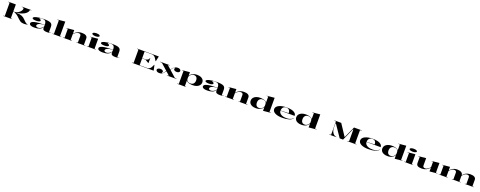

<svg xmlns="http://www.w3.org/2000/svg" viewBox="523 -4771 22515 8998"><g transform="rotate(20 11780.5 -272.5)"><path d="M1084 15Q1031 15 984.5 2Q938 -11 893.5 -40.5Q849 -70 800 -118Q772 -144 743.5 -172.5Q715 -201 680 -230.5Q645 -260 600 -289Q555 -318 495 -345H433V-22L510 -10V0H54V-10L130 -22V-686L54 -698V-708H433V-358Q449 -358 471.5 -359Q494 -360 514 -360Q553 -363 596 -378Q639 -393 679 -418Q719 -443 749 -474Q775 -500 794.5 -529Q814 -558 825.5 -586Q837 -614 837 -635Q837 -664 809.5 -681Q782 -698 730 -698V-708H1216V-698L1141 -686Q1141 -647 1119 -606Q1097 -565 1056 -527Q1015 -489 958 -457Q904 -428 844.5 -406Q785 -384 724 -370.5Q663 -357 603 -353V-348Q691 -346 756 -334.5Q821 -323 870.5 -302.5Q920 -282 959.5 -252Q999 -222 1035 -185Q1087 -130 1125 -95Q1163 -60 1192 -43Q1221 -26 1246 -21Q1264 -18 1279 -21V-11Q1246 1 1212 6.5Q1178 12 1145 13.5Q1112 15 1084 15Z M1894 -515Q2026 -515 2112 -503Q2198 -491 2247 -464Q2296 -437 2316 -391.5Q2336 -346 2336 -281V-36Q2336 -23 2343.5 -17Q2351 -11 2364 -11Q2379 -11 2399.5 -16.5Q2420 -22 2441 -30V-20Q2420 -10 2389 -2Q2358 6 2321 10.5Q2284 15 2247 15Q2139 15 2086 -13Q2033 -41 2033 -98Q2033 -114 2033 -122Q2033 -130 2033 -136Q2033 -142 2033 -149L2024 -156Q1996 -110 1956.5 -77.5Q1917 -45 1866 -24.5Q1815 -4 1751.5 5.5Q1688 15 1611 15Q1536 15 1480 2Q1424 -11 1392.5 -37.5Q1361 -64 1361 -102Q1361 -188 1530 -230Q1699 -272 2033 -272Q2033 -353 2015 -404Q1997 -455 1953.5 -479Q1910 -503 1835 -503Q1792 -503 1759.5 -498.5Q1727 -494 1709 -487Q1691 -480 1691 -473Q1691 -469 1701 -463.5Q1711 -458 1736 -448Q1785 -428 1785 -393Q1785 -355 1729.5 -334.5Q1674 -314 1576 -314Q1494 -314 1442 -332Q1390 -350 1390 -382Q1390 -409 1428 -433Q1466 -457 1534 -475.5Q1602 -494 1694 -504.5Q1786 -515 1894 -515ZM2033 -260Q1911 -260 1829.5 -239Q1748 -218 1707.5 -184Q1667 -150 1667 -110Q1667 -87 1682 -70.5Q1697 -54 1722 -46Q1747 -38 1778 -38Q1811 -38 1848 -48.5Q1885 -59 1921 -80Q1957 -101 1986.5 -130.5Q2016 -160 2033 -197Z M2884 -20 2959 -10V0H2505V-10L2581 -20V-698H2501V-709L2884 -745Z M4158 -10V0H3701V-10L3775 -20V-348Q3775 -402 3746 -427Q3717 -452 3658 -452Q3627 -452 3596 -442Q3565 -432 3533.5 -413.5Q3502 -395 3472 -367.5Q3442 -340 3415 -306V-20L3489 -10V0H3036V-10L3112 -20V-468H3032V-479L3415 -515V-347L3425 -340Q3472 -397 3530.5 -436Q3589 -475 3658.5 -495Q3728 -515 3806 -515Q3866 -515 3916 -505Q3966 -495 4002 -473.5Q4038 -452 4058 -419Q4078 -386 4078 -339V-20Z M4449 -582Q4396 -582 4355.5 -591.5Q4315 -601 4292 -618Q4269 -635 4269 -657Q4269 -679 4292 -696Q4315 -713 4355.5 -722.5Q4396 -732 4449 -732Q4502 -732 4543 -722.5Q4584 -713 4607 -696Q4630 -679 4630 -657Q4630 -635 4607 -618Q4584 -601 4543 -591.5Q4502 -582 4449 -582ZM4229 0V-10L4305 -20V-468H4225V-479L4608 -515V-20L4683 -10V0Z M5301 -515Q5433 -515 5519 -503Q5605 -491 5654 -464Q5703 -437 5723 -391.5Q5743 -346 5743 -281V-36Q5743 -23 5750.5 -17Q5758 -11 5771 -11Q5786 -11 5806.5 -16.5Q5827 -22 5848 -30V-20Q5827 -10 5796 -2Q5765 6 5728 10.5Q5691 15 5654 15Q5546 15 5493 -13Q5440 -41 5440 -98Q5440 -114 5440 -122Q5440 -130 5440 -136Q5440 -142 5440 -149L5431 -156Q5403 -110 5363.5 -77.5Q5324 -45 5273 -24.5Q5222 -4 5158.5 5.5Q5095 15 5018 15Q4943 15 4887 2Q4831 -11 4799.5 -37.5Q4768 -64 4768 -102Q4768 -188 4937 -230Q5106 -272 5440 -272Q5440 -353 5422 -404Q5404 -455 5360.5 -479Q5317 -503 5242 -503Q5199 -503 5166.5 -498.5Q5134 -494 5116 -487Q5098 -480 5098 -473Q5098 -469 5108 -463.5Q5118 -458 5143 -448Q5192 -428 5192 -393Q5192 -355 5136.5 -334.5Q5081 -314 4983 -314Q4901 -314 4849 -332Q4797 -350 4797 -382Q4797 -409 4835 -433Q4873 -457 4941 -475.5Q5009 -494 5101 -504.5Q5193 -515 5301 -515ZM5440 -260Q5318 -260 5236.5 -239Q5155 -218 5114.5 -184Q5074 -150 5074 -110Q5074 -87 5089 -70.5Q5104 -54 5129 -46Q5154 -38 5185 -38Q5218 -38 5255 -48.5Q5292 -59 5328 -80Q5364 -101 5393.5 -130.5Q5423 -160 5440 -197Z M6479 0V-10L6555 -22V-686L6479 -698V-708H7563L7506 -450H7494L7400 -599Q7364 -649 7316 -671Q7268 -693 7214 -693H6858V-367H7022Q7053 -367 7081 -377.5Q7109 -388 7131 -401Q7160 -419 7179 -447Q7198 -475 7203 -503H7213V-250H7203L7024 -355H6858V-15H7221Q7282 -15 7333 -39.5Q7384 -64 7418 -119L7494 -266H7506L7563 0Z M8220 0V-10L8312 -23L7802 -477L7706 -489V-500H8188V-489L8099 -477L8609 -23L8704 -10V0ZM7846 15Q7790 15 7753 -0.5Q7716 -16 7697.5 -40.5Q7679 -65 7679 -91Q7679 -117 7698.5 -138.5Q7718 -160 7753 -174Q7788 -188 7836 -188Q7877 -188 7905 -179.5Q7933 -171 7950 -157.5Q7967 -144 7975 -128.5Q7983 -113 7983 -98Q7983 -82 7977 -69Q7971 -56 7965 -48Q7959 -40 7959 -35Q7959 -27 7972 -27Q7992 -27 8019 -53Q8046 -79 8074 -119.5Q8102 -160 8123 -202L8150 -171H8127Q8089 -111 8050.5 -69.5Q8012 -28 7963.5 -6.5Q7915 15 7846 15ZM8593 -312Q8539 -312 8505.5 -327.5Q8472 -343 8456 -364.5Q8440 -386 8440 -403Q8440 -420 8447.5 -432.5Q8455 -445 8462.5 -454Q8470 -463 8470 -466Q8470 -471 8458 -471Q8436 -471 8405.5 -445.5Q8375 -420 8342 -381Q8309 -342 8280 -301L8259 -328H8285Q8338 -398 8384.5 -438.5Q8431 -479 8478.5 -497Q8526 -515 8580 -515Q8635 -515 8669.5 -500Q8704 -485 8721.5 -461Q8739 -437 8739 -410Q8739 -385 8722 -362.5Q8705 -340 8673 -326Q8641 -312 8593 -312Z M8806 200V190L8882 180V-468H8802V-479L9185 -515V-346L9194 -339Q9213 -377 9245 -409Q9277 -441 9322.5 -464.5Q9368 -488 9424.5 -501.5Q9481 -515 9549 -515Q9653 -515 9730.5 -485Q9808 -455 9851.5 -398Q9895 -341 9895 -262Q9895 -179 9846.5 -116.5Q9798 -54 9712.5 -19.5Q9627 15 9514 15Q9437 15 9369.5 1Q9302 -13 9253.5 -38.5Q9205 -64 9185 -99V180L9255 190V200ZM9385 -26Q9449 -26 9494.5 -52.5Q9540 -79 9565 -128.5Q9590 -178 9590 -245Q9590 -321 9566.5 -367Q9543 -413 9503 -433.5Q9463 -454 9411 -454Q9364 -454 9326.5 -438.5Q9289 -423 9261 -397Q9233 -371 9214.5 -342Q9196 -313 9185 -286V-172Q9185 -146 9198 -120Q9211 -94 9236 -72.5Q9261 -51 9298.5 -38.5Q9336 -26 9385 -26Z M10514 -515Q10646 -515 10732 -503Q10818 -491 10867 -464Q10916 -437 10936 -391.5Q10956 -346 10956 -281V-36Q10956 -23 10963.5 -17Q10971 -11 10984 -11Q10999 -11 11019.5 -16.5Q11040 -22 11061 -30V-20Q11040 -10 11009 -2Q10978 6 10941 10.5Q10904 15 10867 15Q10759 15 10706 -13Q10653 -41 10653 -98Q10653 -114 10653 -122Q10653 -130 10653 -136Q10653 -142 10653 -149L10644 -156Q10616 -110 10576.5 -77.5Q10537 -45 10486 -24.5Q10435 -4 10371.5 5.5Q10308 15 10231 15Q10156 15 10100 2Q10044 -11 10012.5 -37.5Q9981 -64 9981 -102Q9981 -188 10150 -230Q10319 -272 10653 -272Q10653 -353 10635 -404Q10617 -455 10573.5 -479Q10530 -503 10455 -503Q10412 -503 10379.5 -498.5Q10347 -494 10329 -487Q10311 -480 10311 -473Q10311 -469 10321 -463.5Q10331 -458 10356 -448Q10405 -428 10405 -393Q10405 -355 10349.5 -334.5Q10294 -314 10196 -314Q10114 -314 10062 -332Q10010 -350 10010 -382Q10010 -409 10048 -433Q10086 -457 10154 -475.5Q10222 -494 10314 -504.5Q10406 -515 10514 -515ZM10653 -260Q10531 -260 10449.5 -239Q10368 -218 10327.5 -184Q10287 -150 10287 -110Q10287 -87 10302 -70.5Q10317 -54 10342 -46Q10367 -38 10398 -38Q10431 -38 10468 -48.5Q10505 -59 10541 -80Q10577 -101 10606.5 -130.5Q10636 -160 10653 -197Z M12244 -10V0H11787V-10L11861 -20V-348Q11861 -402 11832 -427Q11803 -452 11744 -452Q11713 -452 11682 -442Q11651 -432 11619.5 -413.5Q11588 -395 11558 -367.5Q11528 -340 11501 -306V-20L11575 -10V0H11122V-10L11198 -20V-468H11118V-479L11501 -515V-347L11511 -340Q11558 -397 11616.5 -436Q11675 -475 11744.5 -495Q11814 -515 11892 -515Q11952 -515 12002 -505Q12052 -495 12088 -473.5Q12124 -452 12144 -419Q12164 -386 12164 -339V-20Z M13326 -745V-32H13406V-21L13023 15V-154L13014 -161Q12996 -122 12964 -90.5Q12932 -59 12887 -35Q12842 -11 12785 2Q12728 15 12659 15Q12555 15 12477.5 -15Q12400 -45 12356.5 -102Q12313 -159 12313 -238Q12313 -322 12361.5 -384Q12410 -446 12496 -480.5Q12582 -515 12694 -515Q12771 -515 12838.5 -501Q12906 -487 12954.5 -462Q13003 -437 13023 -401V-698H12943V-709ZM12823 -480Q12761 -480 12714.5 -452Q12668 -424 12643.5 -373.5Q12619 -323 12619 -255Q12619 -180 12642 -133.5Q12665 -87 12705.5 -66.5Q12746 -46 12797 -46Q12842 -46 12878 -59Q12914 -72 12942 -95.5Q12970 -119 12990 -149Q13010 -179 13023 -214V-328Q13023 -359 13009.5 -387Q12996 -415 12970.5 -436Q12945 -457 12907.5 -468.5Q12870 -480 12823 -480Z M14017 -515Q14171 -515 14277.5 -486Q14384 -457 14439.5 -402.5Q14495 -348 14495 -270H13787V-280L14189 -293Q14189 -360 14168.5 -406.5Q14148 -453 14106 -478Q14064 -503 13999 -503Q13937 -503 13889.5 -477Q13842 -451 13815.5 -398.5Q13789 -346 13789 -264Q13789 -223 13809 -186.5Q13829 -150 13866 -120Q13903 -90 13954.5 -70Q14006 -50 14067 -43Q14130 -33 14191 -35Q14252 -37 14307 -50Q14362 -63 14408.5 -87.5Q14455 -112 14487 -148L14500 -139Q14465 -102 14417.5 -73.5Q14370 -45 14306.5 -25Q14243 -5 14161.5 5Q14080 15 13977 15Q13863 15 13771.5 -3.5Q13680 -22 13616 -55.5Q13552 -89 13518 -136.5Q13484 -184 13484 -243Q13484 -306 13522.5 -356Q13561 -406 13632 -441.5Q13703 -477 13800.5 -496Q13898 -515 14017 -515Z M15601 -745V-32H15681V-21L15298 15V-154L15289 -161Q15271 -122 15239 -90.5Q15207 -59 15162 -35Q15117 -11 15060 2Q15003 15 14934 15Q14830 15 14752.5 -15Q14675 -45 14631.5 -102Q14588 -159 14588 -238Q14588 -322 14636.5 -384Q14685 -446 14771 -480.5Q14857 -515 14969 -515Q15046 -515 15113.5 -501Q15181 -487 15229.5 -462Q15278 -437 15298 -401V-698H15218V-709ZM15098 -480Q15036 -480 14989.5 -452Q14943 -424 14918.5 -373.5Q14894 -323 14894 -255Q14894 -180 14917 -133.5Q14940 -87 14980.5 -66.5Q15021 -46 15072 -46Q15117 -46 15153 -59Q15189 -72 15217 -95.5Q15245 -119 15265 -149Q15285 -179 15298 -214V-328Q15298 -359 15284.5 -387Q15271 -415 15245.5 -436Q15220 -457 15182.5 -468.5Q15145 -480 15098 -480Z M16311 0V-10L16404 -22V-685L16319 -698V-708H16660L17042 -129L17024 -145H17049L17036 -130L17298 -708H17694V-698L17603 -686V-22L17680 -10V0H17219V-10L17300 -22V-605H17279L17009 0H16841L16439 -590H16416V-372Q16416 -325 16425 -276.5Q16434 -228 16453.5 -183.5Q16473 -139 16503 -102.5Q16533 -66 16575.5 -41.5Q16618 -17 16673 -10V0Z M18307 -515Q18461 -515 18567.5 -486Q18674 -457 18729.5 -402.5Q18785 -348 18785 -270H18077V-280L18479 -293Q18479 -360 18458.5 -406.5Q18438 -453 18396 -478Q18354 -503 18289 -503Q18227 -503 18179.5 -477Q18132 -451 18105.5 -398.5Q18079 -346 18079 -264Q18079 -223 18099 -186.5Q18119 -150 18156 -120Q18193 -90 18244.5 -70Q18296 -50 18357 -43Q18420 -33 18481 -35Q18542 -37 18597 -50Q18652 -63 18698.5 -87.5Q18745 -112 18777 -148L18790 -139Q18755 -102 18707.5 -73.5Q18660 -45 18596.5 -25Q18533 -5 18451.5 5Q18370 15 18267 15Q18153 15 18061.5 -3.5Q17970 -22 17906 -55.5Q17842 -89 17808 -136.5Q17774 -184 17774 -243Q17774 -306 17812.5 -356Q17851 -406 17922 -441.5Q17993 -477 18090.5 -496Q18188 -515 18307 -515Z M19891 -745V-32H19971V-21L19588 15V-154L19579 -161Q19561 -122 19529 -90.5Q19497 -59 19452 -35Q19407 -11 19350 2Q19293 15 19224 15Q19120 15 19042.5 -15Q18965 -45 18921.5 -102Q18878 -159 18878 -238Q18878 -322 18926.5 -384Q18975 -446 19061 -480.5Q19147 -515 19259 -515Q19336 -515 19403.5 -501Q19471 -487 19519.5 -462Q19568 -437 19588 -401V-698H19508V-709ZM19388 -480Q19326 -480 19279.5 -452Q19233 -424 19208.5 -373.5Q19184 -323 19184 -255Q19184 -180 19207 -133.5Q19230 -87 19270.5 -66.5Q19311 -46 19362 -46Q19407 -46 19443 -59Q19479 -72 19507 -95.5Q19535 -119 19555 -149Q19575 -179 19588 -214V-328Q19588 -359 19574.5 -387Q19561 -415 19535.5 -436Q19510 -457 19472.5 -468.5Q19435 -480 19388 -480Z M20271 -582Q20218 -582 20177.5 -591.5Q20137 -601 20114 -618Q20091 -635 20091 -657Q20091 -679 20114 -696Q20137 -713 20177.5 -722.5Q20218 -732 20271 -732Q20324 -732 20365 -722.5Q20406 -713 20429 -696Q20452 -679 20452 -657Q20452 -635 20429 -618Q20406 -601 20365 -591.5Q20324 -582 20271 -582ZM20051 0V-10L20127 -20V-468H20047V-479L20430 -515V-20L20505 -10V0Z M20935 15Q20790 15 20726.5 -27Q20663 -69 20663 -161V-468H20583V-479L20966 -515V-152Q20966 -98 20995.5 -73Q21025 -48 21083 -48Q21123 -48 21166 -66.5Q21209 -85 21250 -117.5Q21291 -150 21326 -194V-468H21252V-479L21629 -515V-32H21709V-21L21326 15V-153L21316 -160Q21246 -74 21149.5 -29.5Q21053 15 20935 15Z M21777 0V-10L21853 -20V-468H21773V-479L22156 -515V-347L22166 -340Q22207 -398 22261 -437Q22315 -476 22382.5 -495.5Q22450 -515 22530 -515Q22590 -515 22640 -502.5Q22690 -490 22726 -467Q22762 -444 22782 -412Q22802 -380 22802 -339V-20L22882 -10V0H22431V-10L22505 -20V-348Q22505 -402 22475.5 -427Q22446 -452 22388 -452Q22356 -452 22324.5 -441.5Q22293 -431 22264 -411.5Q22235 -392 22207.5 -365Q22180 -338 22156 -306V-20L22230 -10V0ZM23077 0V-10L23151 -20V-348Q23151 -402 23122 -427Q23093 -452 23034 -452Q23001 -452 22969 -440Q22937 -428 22906.5 -407Q22876 -386 22849 -357Q22822 -328 22798 -294V-350L22812 -340Q22853 -397 22909 -436Q22965 -475 23034 -495Q23103 -515 23182 -515Q23242 -515 23292 -505Q23342 -495 23378 -473.5Q23414 -452 23434 -419Q23454 -386 23454 -339V-20L23534 -10V0Z"/></g></svg>

Font: Kalnia Expanded Medium
Style: Regular
Weight: 500
Width: 7
Designer: Frida Medrano
Foundry: Frida Medrano
Version: Version 1.105